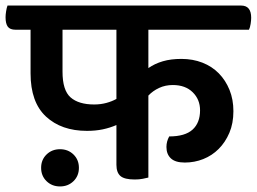

<svg xmlns="http://www.w3.org/2000/svg" viewBox="-56 -635 924 691"><path d="M160 36Q131 36 111.5 17Q92 -2 92 -31Q92 -60 111.5 -79Q131 -98 160 -98Q189 -98 208.5 -79Q228 -60 228 -31Q228 -2 208.5 17Q189 36 160 36ZM478 -528V-390Q501 -406 530 -414.5Q559 -423 597 -423Q638 -423 672.5 -409.5Q707 -396 731.5 -371Q756 -346 770 -311.5Q784 -277 784 -235Q784 -191 769.5 -157Q755 -123 731 -99Q707 -75 675.5 -62.5Q644 -50 609 -50Q575 -50 559 -65Q543 -80 543 -106Q543 -126 553 -144Q610 -144 637 -168.5Q664 -193 664 -238Q664 -277 637.5 -303Q611 -329 566 -329Q539 -329 516.5 -318.5Q494 -308 478 -291V4Q470 6 457.5 8.5Q445 11 429 11Q392 11 377.5 -1.5Q363 -14 363 -42V-185Q340 -175 314 -169.5Q288 -164 257 -164Q165 -164 109.5 -215.5Q54 -267 54 -371V-528H0Q-20 -528 -28 -539Q-36 -550 -36 -573Q-36 -582 -34 -594.5Q-32 -607 -29 -615H812Q848 -615 848 -571Q848 -562 846 -549Q844 -536 840 -528ZM283 -259Q306 -259 326.5 -264.5Q347 -270 363 -279V-528H169V-377Q169 -310 198 -284.5Q227 -259 283 -259Z"/></svg>

Font: Baloo 2 SemiBold
Style: Regular
Weight: 600
Designer: Sarang Kulkarni and Ek Type
Foundry: Ek Type
Version: Version 1.640;hotconv 1.0.111;makeotfexe 2.5.65597; ttfautoh